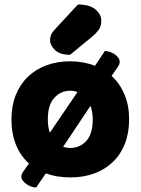

<svg xmlns="http://www.w3.org/2000/svg" viewBox="-20 -774 626 855"><path d="M555 -243Q555 -183 536.5 -135Q518 -87 483.5 -53.5Q449 -20 401 -2Q353 16 293 16Q232 16 184 -2L141 61Q131 61 119.5 57Q108 53 98 46Q88 39 81.5 30.5Q75 22 75 13Q75 2 83 -9L109 -46Q71 -80 51 -129.5Q31 -179 31 -243Q31 -302 50 -350Q69 -398 103.5 -431.5Q138 -465 186 -483Q234 -501 293 -501Q352 -501 403 -481L447 -547Q456 -547 467.5 -543.5Q479 -540 489 -533.5Q499 -527 506 -518Q513 -509 513 -499Q513 -489 506 -478L477 -436Q514 -402 534.5 -353Q555 -304 555 -243ZM393 -243Q393 -275 383 -303L261 -120Q278 -115 293 -115Q335 -115 364 -146Q393 -177 393 -243ZM293 -370Q251 -370 222 -338.5Q193 -307 193 -243Q193 -208 202 -183L325 -364Q310 -370 293 -370ZM327 -754Q379 -754 405 -732Q431 -710 431 -682Q431 -659 421 -643.5Q411 -628 387 -608L292 -530Q247 -530 225 -551Q203 -572 203 -596Q203 -608 207.5 -619Q212 -630 226 -645Z"/></svg>

Font: Baloo Bhaina 2 ExtraBold
Style: Regular
Weight: 800
Designer: Yesha Goshar, Manish Minz, Shuchita Grover and Ek Type
Foundry: Ek Type
Version: Version 1.640;hotconv 1.0.111;makeotfexe 2.5.65597; ttfautoh